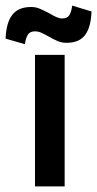

<svg xmlns="http://www.w3.org/2000/svg" viewBox="-54 -666 347 686"><path d="M-34 -528Q-32 -584 -10.5 -612.5Q11 -641 57 -641Q73 -641 86.5 -635.5Q100 -630 125 -617Q136 -610 147.5 -605Q159 -600 168 -600Q186 -600 193.5 -611.5Q201 -623 204 -646L273 -625Q271 -569 250 -541Q229 -513 184 -513Q167 -513 152.5 -519Q138 -525 119 -536Q103 -545 92.5 -549.5Q82 -554 71 -554Q53 -554 45.5 -542Q38 -530 35 -508ZM71 -470H177V0H71Z"/></svg>

Font: Athiti SemiBold
Style: Regular
Weight: 600
Designer: CadsonDemak Team
Foundry: CadsonDemak
Version: Version 1.032